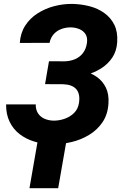

<svg xmlns="http://www.w3.org/2000/svg" viewBox="-20 -741 645 999"><path d="M342.3 -339.8 220.7 -340.3 234.9 -422.4 314 -421.9Q345.2 -422.4 370.4 -433.1Q395.5 -443.8 411.9 -465.3Q428.2 -486.8 432.6 -518.6Q436 -545.9 425 -563.2Q414.1 -580.6 393.3 -589.4Q372.6 -598.1 348.1 -598.6Q321.8 -598.6 298.6 -589.8Q275.4 -581.1 259.3 -563Q243.2 -544.9 237.8 -518.1L83 -517.6Q86.4 -569.3 111.3 -607.9Q136.2 -646.5 175.8 -671.6Q215.3 -696.8 262.2 -709Q309.1 -721.2 356.4 -720.7Q402.8 -719.7 446 -708.5Q489.3 -697.3 522.9 -673.1Q556.6 -648.9 575 -611.8Q593.3 -574.7 589.8 -521.5Q586.9 -475.1 564 -440.9Q541 -406.7 504.9 -384.3Q468.8 -361.8 426.3 -350.8Q383.8 -339.8 342.3 -339.8ZM228.5 -383.8 333 -383.3Q375.5 -382.3 414.8 -372.1Q454.1 -361.8 484.4 -340.3Q514.6 -318.8 531 -284.9Q547.4 -251 544.4 -203.1Q541 -146 513.7 -105.5Q486.3 -64.9 443.6 -39.1Q400.9 -13.2 350.3 -1.5Q299.8 10.3 249.5 9.8Q201.7 8.8 158.4 -4.4Q115.2 -17.6 82 -43.2Q48.8 -68.8 30 -107.7Q11.2 -146.5 11.7 -197.8H166Q165.5 -170.4 177.5 -151.9Q189.5 -133.3 210.2 -123.8Q231 -114.3 257.3 -113.3Q286.6 -112.8 315.7 -122.8Q344.7 -132.8 365.5 -153.3Q386.2 -173.8 391.1 -206.1Q394.5 -229 390.9 -247.1Q387.2 -265.1 376.7 -277.1Q366.2 -289.1 349.4 -295.4Q332.5 -301.8 309.6 -302.7L214.4 -303.2ZM331.1 -39.1 282.7 238.3H133.3L181.6 -39.1Z"/></svg>

Font: Roboto ExtraBold
Style: Italic
Weight: 800
Designer: Christian Robertson
Foundry: Google
Version: Version 3.009; 2024